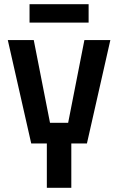

<svg xmlns="http://www.w3.org/2000/svg" viewBox="-20 -890 560 910"><path d="M202 0V-210H128L17 -700H140L217 -308H303L380 -700H503L392 -210H318V0ZM120 -783V-870H400V-783Z"/></svg>

Font: Tektur SemiCondensed Medium
Style: Regular
Weight: 500
Width: 4
Designer: Adam Jagosz
Foundry: Adam Jagosz
Version: Version 1.005;gftools[0.9.30]